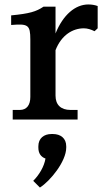

<svg xmlns="http://www.w3.org/2000/svg" viewBox="-20 -536 486 861"><path d="M229 -107V-311C256 -380 307 -409 356 -409C372 -409 388 -404 404 -396L418 -409V-509C404 -514 390 -516 376 -516C318 -516 263 -470 229 -386V-506H175C142 -484 113 -475 30 -467V-424C106 -430 116 -425 116 -358V-101C116 -64 99 -43 69 -43H37V0H328V-43H296C253 -43 229 -66 229 -107ZM129 275 159 305C205 276 277 188 277 126V120C277 84 252 65 217 65H211C177 65 152 84 152 120V126C152 152 164 168 184 175C178 211 156 248 129 275Z"/></svg>

Font: LT Superior Serif Semibold
Style: Regular
Weight: 600
Designer: Daniel Lyons
Foundry: LyonsType
Version: Version 2.120;FEAKit 1.0